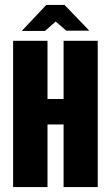

<svg xmlns="http://www.w3.org/2000/svg" viewBox="-20 -756 448 776"><path d="M33 0V-591H172V-356H237V-591H375V0H237V-253H172V0ZM68 -631 167 -736H241L341 -632H248L205 -669L162 -631Z"/></svg>

Font: Alumni Sans Thin ExtraBold
Style: Regular
Weight: 800
Version: Version 1.018